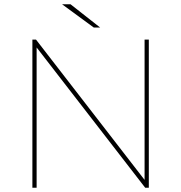

<svg xmlns="http://www.w3.org/2000/svg" viewBox="-20 -887 856 907"><path d="M133 0V-700H150L674 -23H663V-700H683V0H666L142 -677H153V0ZM423 -757 273 -867H313L453 -757Z"/></svg>

Font: Montserrat Thin Thin
Style: Regular
Weight: 250
Version: Version 9.000